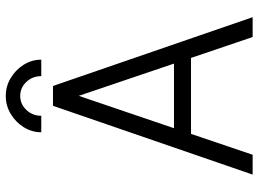

<svg xmlns="http://www.w3.org/2000/svg" viewBox="-140 -794 934 695"><g transform="rotate(-90 327.5 -447.0)"><path d="M540.5 0 464.8 -223.1H189.9L114.3 0H42.5L291.5 -722.7H363.3L612.3 0ZM327.6 -629.4 210.4 -284.7H444.3ZM327.1 -893.6Q362.3 -893.6 392.1 -875.7Q421.9 -857.9 440.2 -828.6Q458.5 -799.3 458.5 -765.1H398.9Q398.9 -796.9 377.9 -819.1Q356.9 -841.3 327.1 -841.3Q297.9 -841.3 276.6 -819.1Q255.4 -796.9 255.4 -765.1H195.8Q195.8 -799.3 214.1 -828.6Q232.4 -857.9 262.2 -875.7Q292 -893.6 327.1 -893.6Z"/></g></svg>

Font: Giphurs Light
Style: Regular
Weight: 300
Version: Version 0.920; ttfautohint (v1.8.4.7-5d5b)